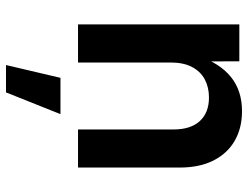

<svg xmlns="http://www.w3.org/2000/svg" viewBox="-112 -466 814 630"><g transform="rotate(90 295.0 -151.0)"><path d="M185.1 -304.2V0H60.1V-529.3H181.2L181.6 -396H164.1Q188 -465.8 232.9 -502Q277.8 -538.1 344.7 -538.1Q399.9 -538.1 441.4 -514.4Q482.9 -490.7 506.3 -445.1Q529.8 -399.4 529.8 -333V0H404.8V-313.5Q404.8 -369.6 377.2 -399.7Q349.6 -429.7 299.8 -429.7Q266.6 -429.7 240.7 -416Q214.8 -402.3 200 -374.3Q185.1 -346.2 185.1 -304.2ZM193.4 236.3 235.4 57.6H354.5L283.2 236.3Z"/></g></svg>

Font: Inter 24pt SemiBold
Style: Regular
Weight: 600
Designer: Rasmus Andersson
Foundry: rsms
Version: Version 4.001;git-66647c0bb